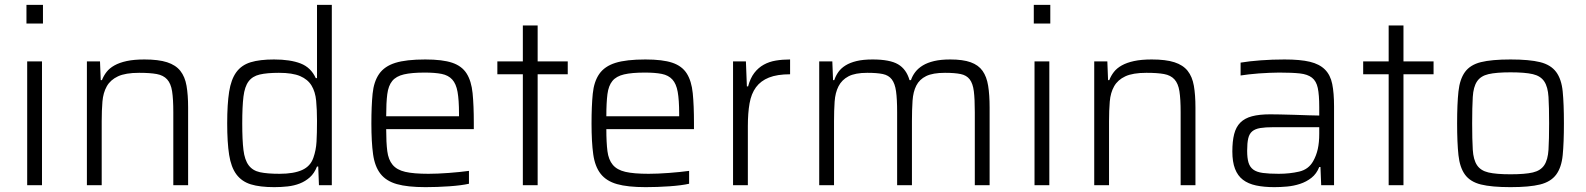

<svg xmlns="http://www.w3.org/2000/svg" viewBox="-20 -763 6532 791"><path d="M89 -666V-743H157V-666ZM92 0V-510H153V0Z M694 0V-301Q694 -355 689 -387Q684 -419 668.5 -436Q653 -453 625.5 -458Q598 -463 553 -463Q497 -463 466 -448.5Q435 -434 420 -407.5Q405 -381 402 -344.5Q399 -308 399 -264V0H338V-510H392L395 -433H400Q407 -451 419 -466.5Q431 -482 451.5 -493.5Q472 -505 502 -511.5Q532 -518 575 -518Q633 -518 668.5 -506.5Q704 -495 723 -471Q742 -447 748.5 -409.5Q755 -372 755 -320V0Z M1110 8Q1051 8 1013.5 -3.5Q976 -15 954 -44.5Q932 -74 924 -125Q916 -176 916 -255Q916 -334 924 -385Q932 -436 953.5 -465.5Q975 -495 1012.5 -506.5Q1050 -518 1109 -518Q1176 -518 1218.5 -501.5Q1261 -485 1281 -441H1286V-743H1347V0H1294L1291 -77H1286Q1275 -49 1256.5 -32.5Q1238 -16 1215 -7Q1192 2 1165 5Q1138 8 1110 8ZM1132 -47Q1190 -47 1224.5 -62.5Q1259 -78 1271 -113Q1282 -144 1284 -179Q1286 -214 1286 -265Q1286 -311 1282.5 -348Q1279 -385 1263.5 -410.5Q1248 -436 1216.5 -449.5Q1185 -463 1129 -463Q1080 -463 1050 -456Q1020 -449 1004 -427.5Q988 -406 983 -365Q978 -324 978 -255Q978 -186 983 -145Q988 -104 1004.5 -82Q1021 -60 1051 -53.5Q1081 -47 1132 -47Z M1733 8Q1659 8 1615 -4.5Q1571 -17 1547.5 -47Q1524 -77 1517 -127.5Q1510 -178 1510 -254Q1510 -326 1515 -376.5Q1520 -427 1542 -458.5Q1564 -490 1608.5 -504Q1653 -518 1732 -518Q1803 -518 1843 -504.5Q1883 -491 1902.5 -460Q1922 -429 1927 -379Q1932 -329 1932 -256V-231H1571Q1571 -176 1575.5 -140.5Q1580 -105 1597.5 -84Q1615 -63 1649.5 -55Q1684 -47 1745 -47Q1782 -47 1828.5 -50.5Q1875 -54 1912 -59V-6Q1881 1 1831 4.5Q1781 8 1733 8ZM1871 -284V-295Q1871 -351 1865 -384.5Q1859 -418 1843 -435.5Q1827 -453 1799.5 -458.5Q1772 -464 1730 -464Q1676 -464 1644 -456.5Q1612 -449 1596 -429.5Q1580 -410 1575.5 -375Q1571 -340 1571 -284Z M2134 0V-457H2029V-510H2134V-658H2195V-510H2319V-457H2195V0Z M2640 8Q2566 8 2522 -4.5Q2478 -17 2454.5 -47Q2431 -77 2424 -127.5Q2417 -178 2417 -254Q2417 -326 2422 -376.5Q2427 -427 2449 -458.5Q2471 -490 2515.5 -504Q2560 -518 2639 -518Q2710 -518 2750 -504.5Q2790 -491 2809.5 -460Q2829 -429 2834 -379Q2839 -329 2839 -256V-231H2478Q2478 -176 2482.5 -140.5Q2487 -105 2504.5 -84Q2522 -63 2556.5 -55Q2591 -47 2652 -47Q2689 -47 2735.5 -50.5Q2782 -54 2819 -59V-6Q2788 1 2738 4.5Q2688 8 2640 8ZM2778 -284V-295Q2778 -351 2772 -384.5Q2766 -418 2750 -435.5Q2734 -453 2706.5 -458.5Q2679 -464 2637 -464Q2583 -464 2551 -456.5Q2519 -449 2503 -429.5Q2487 -410 2482.5 -375Q2478 -340 2478 -284Z M3000 0V-510H3053L3057 -407H3062Q3071 -441 3087.5 -462.5Q3104 -484 3126.5 -496.5Q3149 -509 3176.5 -513.5Q3204 -518 3235 -518V-457Q3182 -457 3148 -443.5Q3114 -430 3094.5 -403.5Q3075 -377 3068 -337Q3061 -297 3061 -244V0Z M3996 0V-301Q3996 -355 3992 -387Q3988 -419 3975 -436Q3962 -453 3937.5 -458Q3913 -463 3873 -463Q3823 -463 3795.5 -449.5Q3768 -436 3755 -410.5Q3742 -385 3739.5 -348Q3737 -311 3737 -264V0H3676V-301Q3676 -355 3671.5 -387Q3667 -419 3654 -436Q3641 -453 3617 -458Q3593 -463 3553 -463Q3503 -463 3475.5 -448.5Q3448 -434 3434.5 -407.5Q3421 -381 3418.5 -344.5Q3416 -308 3416 -264V0H3355V-510H3409L3412 -433H3417Q3423 -451 3434 -466.5Q3445 -482 3463.5 -493.5Q3482 -505 3509 -511.5Q3536 -518 3575 -518Q3646 -518 3680 -498Q3714 -478 3727 -433H3733Q3739 -451 3751 -466.5Q3763 -482 3782 -493.5Q3801 -505 3828.5 -511.5Q3856 -518 3895 -518Q3947 -518 3979 -506.5Q4011 -495 4028 -471Q4045 -447 4051 -409.5Q4057 -372 4057 -320V0Z M4239 -666V-743H4307V-666ZM4242 0V-510H4303V0Z M4844 0V-301Q4844 -355 4839 -387Q4834 -419 4818.5 -436Q4803 -453 4775.5 -458Q4748 -463 4703 -463Q4647 -463 4616 -448.5Q4585 -434 4570 -407.5Q4555 -381 4552 -344.5Q4549 -308 4549 -264V0H4488V-510H4542L4545 -433H4550Q4557 -451 4569 -466.5Q4581 -482 4601.5 -493.5Q4622 -505 4652 -511.5Q4682 -518 4725 -518Q4783 -518 4818.5 -506.5Q4854 -495 4873 -471Q4892 -447 4898.5 -409.5Q4905 -372 4905 -320V0Z M5230 8Q5187 8 5154.5 1Q5122 -6 5100.5 -22.5Q5079 -39 5068 -67.5Q5057 -96 5057 -139Q5057 -181 5064.5 -210.5Q5072 -240 5090 -258Q5108 -276 5138 -284Q5168 -292 5213 -292Q5226 -292 5253.5 -291.5Q5281 -291 5312 -290Q5343 -289 5371.5 -288Q5400 -287 5415 -287V-322Q5415 -372 5409 -400.5Q5403 -429 5385 -443Q5367 -457 5335 -460.5Q5303 -464 5250 -464Q5233 -464 5210.5 -463Q5188 -462 5166 -460.5Q5144 -459 5124 -456.5Q5104 -454 5091 -452V-505Q5127 -511 5174 -514.5Q5221 -518 5272 -518Q5337 -518 5376.5 -508.5Q5416 -499 5438.5 -476.5Q5461 -454 5468.5 -417Q5476 -380 5476 -325V0H5423L5420 -75H5415Q5404 -47 5383 -30.5Q5362 -14 5336 -5.5Q5310 3 5282.5 5.5Q5255 8 5230 8ZM5248 -47Q5293 -47 5332 -56Q5371 -65 5390 -99Q5403 -122 5409 -149Q5415 -176 5415 -212V-239H5226Q5193 -239 5172 -235.5Q5151 -232 5139 -222Q5127 -212 5122.5 -193Q5118 -174 5118 -142Q5118 -112 5123.5 -93.5Q5129 -75 5143 -64.5Q5157 -54 5182.5 -50.5Q5208 -47 5248 -47Z M5701 0V-457H5596V-510H5701V-658H5762V-510H5886V-457H5762V0Z M6203 8Q6125 8 6081 -3Q6037 -14 6015.5 -43.5Q5994 -73 5988.5 -124Q5983 -175 5983 -255Q5983 -335 5988.5 -386Q5994 -437 6015.5 -466.5Q6037 -496 6081 -507Q6125 -518 6203 -518Q6281 -518 6325 -507Q6369 -496 6391 -466.5Q6413 -437 6418 -386Q6423 -335 6423 -255Q6423 -175 6418 -124Q6413 -73 6391 -43.5Q6369 -14 6325 -3Q6281 8 6203 8ZM6203 -45Q6263 -45 6295 -52.5Q6327 -60 6342 -82.5Q6357 -105 6359.5 -146.5Q6362 -188 6362 -255Q6362 -322 6359.5 -363.5Q6357 -405 6342 -427.5Q6327 -450 6295 -457.5Q6263 -465 6203 -465Q6144 -465 6112 -457.5Q6080 -450 6065 -427.5Q6050 -405 6047.5 -363.5Q6045 -322 6045 -255Q6045 -188 6047.5 -146.5Q6050 -105 6065 -82.5Q6080 -60 6112 -52.5Q6144 -45 6203 -45Z"/></svg>

Font: Azeri Sans Light
Style: Regular
Weight: 300
Designer: Hector Gatti & Omnibus-Type (original fonts) / Cristiano Sobral (main changes and remastering)
Version: Version 1.000; ttfautohint (v1.6)